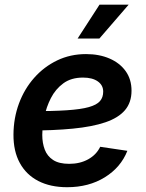

<svg xmlns="http://www.w3.org/2000/svg" viewBox="-20 -782 621 814"><path d="M264.6 11.7Q193.8 11.7 142.6 -14.6Q91.3 -41 64 -91.1Q36.6 -141.1 37.1 -211.9Q37.6 -281.7 60.5 -343.5Q83.5 -405.3 125 -452.1Q166.5 -499 222.4 -525.9Q278.3 -552.7 344.7 -552.7Q400.9 -552.7 444.3 -533.9Q487.8 -515.1 512.7 -480.5Q537.6 -445.8 537.6 -397.5Q537.6 -347.7 509.8 -314.9Q481.9 -282.2 426.5 -263.4Q371.1 -244.6 288.6 -236.6Q206.1 -228.5 97.2 -228.5L110.8 -310.5Q203.1 -310.5 262.9 -314.5Q322.8 -318.4 356.4 -327.9Q390.1 -337.4 403.8 -353.3Q417.5 -369.1 417.5 -393.6Q417.5 -420.9 394.5 -437Q371.6 -453.1 332 -453.1Q281.7 -453.1 248.5 -428.7Q215.3 -404.3 195.8 -366.2Q176.3 -328.1 168 -286.4Q159.7 -244.6 159.2 -210Q159.2 -175.8 169.7 -147.9Q180.2 -120.1 205.1 -103.8Q230 -87.4 273.4 -87.4Q319.3 -87.4 354 -106.7Q388.7 -126 404.8 -159.7L520 -142.6Q492.2 -72.3 424.3 -30.3Q356.4 11.7 264.6 11.7ZM309.1 -618.7 401.9 -762.2H525.4L401.4 -618.7Z"/></svg>

Font: Inter 16pt SemiBold
Style: Italic
Weight: 600
Italic angle: -9.3988°
Version: Version 4.001;git-66647c0bb